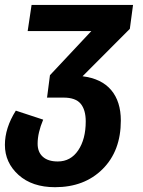

<svg xmlns="http://www.w3.org/2000/svg" viewBox="-30 -550 588 791"><path d="M518.1 -529.8 504.9 -431.2 310.1 -235.8Q388.2 -226.1 428 -179Q467.8 -131.8 467.8 -53.2Q467.8 71.8 392.8 146.5Q317.9 221.2 196.8 221.2Q102.5 221.2 46.4 170.7Q-9.8 120.1 -9.8 46.9Q-9.8 -22.9 35.2 -94.2L147.9 -57.1Q125 -2.9 125 42Q125 76.7 146.5 95.9Q168 115.2 208 115.2Q261.2 115.2 292.2 69.3Q323.2 23.4 323.2 -49.8Q323.2 -97.7 302.2 -122.8Q281.2 -147.9 231.9 -147.9H163.1L164.1 -149.9L175.8 -240.2L346.2 -421.9H84L100.1 -529.8Z"/></svg>

Font: FiraGO SemiBold
Style: Italic
Weight: 600
Italic angle: -8°
Designer: bBox Type GmbH
Foundry: bBox Type GmbH
Version: Version 1.001;PS 001.001;hotconv 1.0.88;makeotf.lib2.5.64775